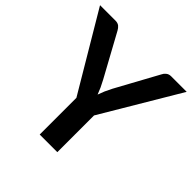

<svg xmlns="http://www.w3.org/2000/svg" viewBox="-193 -879 1035 1035"><g transform="rotate(45 324.5 -361.5)"><path d="M654.3 -723.1 391.1 -279.8V0H256.8V-279.8L-6.3 -723.1H111.8Q128.9 -723.1 140.1 -714.4Q150.4 -705.6 157.2 -692.9L289.1 -451.7Q291 -447.3 298.6 -432.9Q306.2 -418.5 309.6 -411.1Q322.8 -379.4 325.2 -373Q332 -392.1 339.8 -411.1Q343.8 -420.9 359.4 -451.7L491.2 -692.9Q496.1 -704.1 507.3 -713.4Q518.6 -723.1 535.6 -723.1Z"/></g></svg>

Font: Lato-SemiBold
Style: Bold
Weight: 500
Designer: Lukasz Dziedzic with Adam Twardoch and Botio Nikoltchev
Foundry: tyPoland Lukasz Dziedzic
Version: ""